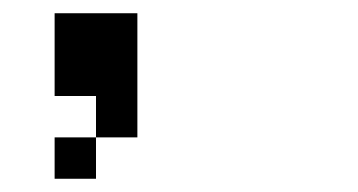

<svg xmlns="http://www.w3.org/2000/svg" viewBox="-20 -270 540 290"><path d="M62.5 -62.5H125V0H62.5ZM125 -125H62.5V-250H187.5V-62.5H125Z"/></svg>

Font: HE실루아
Style: regular
Weight: 500
Monospace: yes
Designer: Taeyun An (WindowsTiger)
Version: v1